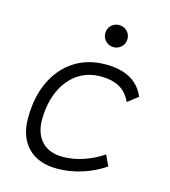

<svg xmlns="http://www.w3.org/2000/svg" viewBox="-109 -812 805 910"><g transform="rotate(15 293.0 -357.0)"><path d="M266.1 -51.3Q316.9 -51.3 368.4 -68.8Q419.9 -86.4 462.4 -115.7L486.8 -63Q439.5 -30.3 378.9 -10.3Q318.4 9.8 254.9 9.8Q162.6 9.8 111.3 -42Q60.1 -93.8 60.1 -186.5Q60.1 -289.6 96.2 -366Q132.3 -442.4 197.8 -484.9Q263.2 -527.3 351.1 -527.3Q497.6 -527.3 542.5 -419.9L492.2 -380.9Q470.7 -426.8 434.1 -446.5Q397.5 -466.3 343.8 -466.3Q278.3 -466.3 229.5 -432.4Q180.7 -398.4 153.6 -337.4Q126.5 -276.4 126 -194.3Q127 -126.5 163.6 -88.9Q200.2 -51.3 266.1 -51.3ZM363.8 -615.7Q341.3 -615.7 325.4 -631.6Q309.6 -647.5 309.6 -669.9Q309.6 -692.9 325.4 -708.5Q341.3 -724.1 363.8 -724.1Q386.7 -724.1 402.6 -708.5Q418.5 -692.9 418.5 -669.9Q418.5 -647.5 402.6 -631.6Q386.7 -615.7 363.8 -615.7Z"/></g></svg>

Font: Cascadia Code Light
Style: Italic
Weight: 300
Italic angle: -10°
Monospace: yes
Designer: Aaron Bell
Foundry: Saja Typeworks
Version: Version 2404.023; ttfautohint (v1.8.4)